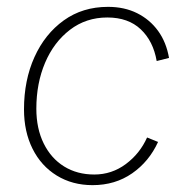

<svg xmlns="http://www.w3.org/2000/svg" viewBox="-20 -530 540 560"><path d="M250 10Q191 10 145.5 -18Q100 -46 75 -96Q50 -146 50 -211Q50 -296 80.5 -363.5Q111 -431 166 -470.5Q221 -510 295 -510Q343 -510 380 -491.5Q417 -473 441 -440Q465 -407 473 -361L437 -352Q427 -410 390.5 -444.5Q354 -479 293 -479Q231 -479 184 -443Q137 -407 111.5 -347Q86 -287 86 -213Q86 -155 107.5 -111.5Q129 -68 167 -44.5Q205 -21 255 -21Q306 -21 347 -51.5Q388 -82 409 -129L441 -116Q415 -59 365.5 -24.5Q316 10 250 10Z"/></svg>

Font: Kantumruy Pro ExtraLight
Style: Italic
Weight: 250
Italic angle: -13°
Version: Version 1.002